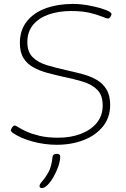

<svg xmlns="http://www.w3.org/2000/svg" viewBox="-20 -731 640 976"><path d="M268 5Q207 5 146 -11.5Q85 -28 44 -56Q35 -64 35 -68Q35 -73 41.5 -83Q48 -93 55 -93Q60 -93 74.5 -83.5Q89 -74 115.5 -62Q142 -50 181.5 -40.5Q221 -31 275 -31Q340 -31 391 -50.5Q442 -70 472 -106.5Q502 -143 502 -195Q502 -247 474.5 -274.5Q447 -302 401 -316Q355 -330 300 -341Q260 -350 221 -360.5Q182 -371 150 -388.5Q118 -406 99.5 -435.5Q81 -465 81 -512Q81 -578 116.5 -622.5Q152 -667 213 -689Q274 -711 349 -711Q387 -711 424.5 -704.5Q462 -698 492.5 -689Q523 -680 539 -670Q547 -664 547 -659Q547 -655 541.5 -646Q536 -637 531 -637Q521 -637 498.5 -646.5Q476 -656 437.5 -665.5Q399 -675 342 -675Q277 -675 226.5 -657Q176 -639 147.5 -604Q119 -569 119 -517Q119 -467 146.5 -440Q174 -413 219 -399.5Q264 -386 318 -374Q359 -365 398.5 -354.5Q438 -344 470 -326Q502 -308 521 -277Q540 -246 540 -198Q540 -134 503.5 -88.5Q467 -43 405.5 -19Q344 5 268 5ZM193 225Q181 225 181 215Q181 205 195 190Q209 175 225.5 146Q242 117 247 67Q249 51 268 51Q286 51 286 64Q286 87 276.5 114.5Q267 142 252.5 167.5Q238 193 222 209Q206 225 193 225Z"/></svg>

Font: Asap Expanded Expanded Thin
Style: Italic
Weight: 100
Width: 7
Italic angle: -6°
Designer: Pablo Cosgaya
Foundry: Omnibus-Type
Version: Version 3.001; ttfautohint (v1.8.4.7-5d5b)